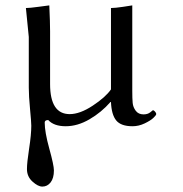

<svg xmlns="http://www.w3.org/2000/svg" viewBox="-20 -459 680 713"><path d="M390.1 -80.1Q356.9 -42 312.5 -16.1Q268.1 9.8 224.1 9.8Q180.2 9.8 159.2 -13.2Q146 -13.2 146 -3.9Q146 31.2 163.1 93Q180.2 154.8 180.2 173.8Q180.2 202.6 168 218.3Q155.8 233.9 137.2 233.9Q121.1 233.9 100.6 215.3Q80.1 196.8 80.1 168.9Q80.1 145 88.1 93Q96.2 41 96.2 7.8Q96.2 -5.4 91.6 -53.7Q86.9 -102.1 86.9 -133.8V-321.8L76.2 -429.2Q90.3 -429.2 122.1 -433.6Q153.8 -438 163.1 -439Q166 -375 166 -342.8V-147Q166 -35.2 238.8 -35.2Q276.9 -35.2 324.5 -66.7Q372.1 -98.1 392.1 -127V-429.2Q407.2 -429.2 436.5 -433.6Q465.8 -438 471.2 -439V-121.1Q471.2 -92.3 472.7 -76.7Q474.1 -61 484.1 -47.6Q494.1 -34.2 513.2 -34.2Q528.3 -34.2 538.1 -42L547.9 -49.8Q550.8 -49.8 555.4 -44.9Q560.1 -40 560.1 -35.2Q560.1 -31.2 549.6 -21.2Q539.1 -11.2 517.1 -0.7Q495.1 9.8 472.2 9.8Q429.2 9.8 411.6 -11.7Q394 -33.2 392.1 -80.1Z"/></svg>

Font: Linux Libertine Mono
Style: Mono
Weight: 400
Designer: Philipp H. Poll
Foundry: Philipp H. Poll
Version: Version 5.1.7 ; ttfautohint (v0.9)